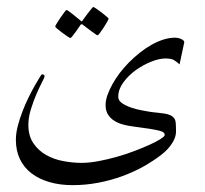

<svg xmlns="http://www.w3.org/2000/svg" viewBox="-20 -419 592 555"><path d="M499 -232.9Q490.7 -240.7 482.7 -245.4Q474.6 -250 458 -250Q440.4 -250 417 -240.7Q393.6 -231.4 372.3 -216.1Q351.1 -200.7 336.4 -180.7Q321.8 -160.6 321.8 -139.2Q321.8 -128.4 332.8 -120.8Q343.8 -113.3 358.6 -108.2Q373.5 -103 388.4 -100.3Q403.3 -97.7 411.1 -96.2Q423.8 -94.2 434.8 -93.3Q445.8 -92.3 454.8 -90.8Q463.9 -89.4 470.7 -86.7Q477.5 -84 481.9 -79.1Q487.3 -73.7 488 -63Q488.8 -52.2 488.8 -38.1Q488.8 -22.5 477.5 -4.9Q466.3 12.7 448.2 26.9Q425.3 44.9 396.5 61.3Q367.7 77.6 334.5 89.8Q301.3 102.1 264.6 109.1Q228 116.2 189.9 116.2Q153.3 116.2 123 107.4Q92.8 98.6 71 82Q49.3 65.4 37.6 41Q25.9 16.6 25.9 -15.1Q25.9 -33.2 31.2 -54.2Q36.6 -75.2 44.7 -96.2Q52.7 -117.2 62.3 -136.7Q71.8 -156.2 80.3 -171.1Q88.9 -186 94.5 -195.1Q100.1 -204.1 101.1 -204.1Q108.9 -204.1 108.9 -198.2Q108.9 -195.8 101.6 -181.6Q94.2 -167.5 85.4 -147.2Q76.7 -127 69.3 -103.3Q62 -79.6 62 -58.1Q62 -26.4 76.4 -5.1Q90.8 16.1 113 28.8Q135.3 41.5 162.6 46.6Q189.9 51.8 215.8 51.8Q237.8 51.8 264.2 46.9Q290.5 42 317.4 34.4Q344.2 26.9 369.1 17.3Q394 7.8 413.3 -1Q432.6 -9.8 444.3 -17.3Q456.1 -24.9 456.1 -28.8Q456.1 -33.2 452.6 -36.1Q449.2 -39.1 439.5 -41.5Q429.7 -43.9 411.1 -46.9Q392.6 -49.8 362.8 -53.7Q350.1 -55.2 336.4 -58.8Q322.8 -62.5 311.3 -69.3Q299.8 -76.2 292.5 -87.4Q285.2 -98.6 285.2 -115.2Q285.2 -128.4 290.5 -143.8Q295.9 -159.2 304.9 -175.5Q314 -191.9 326.4 -208.3Q338.9 -224.6 353.5 -239.3Q368.7 -254.4 385 -267.3Q401.4 -280.3 418.5 -289.8Q435.5 -299.3 452.6 -304.7Q469.7 -310.1 486.8 -310.1Q489.3 -310.1 493.7 -309.3Q498 -308.6 502.2 -306.9Q506.3 -305.2 509.5 -302.7Q512.7 -300.3 512.7 -296.9ZM293.9 -365.2Q293.9 -363.3 289.6 -355.5Q285.2 -347.7 279.5 -339.1Q273.9 -330.6 268.8 -323.7Q263.7 -316.9 261.7 -316.9Q260.7 -316.9 254.2 -321.5Q247.6 -326.2 239.7 -332Q231 -338.4 219.7 -347.2Q217.8 -349.1 216.3 -349.1Q214.8 -349.1 212.9 -347.2Q205.6 -336.4 199.7 -328.1Q194.3 -320.8 189.7 -314.9Q185.1 -309.1 183.6 -309.1Q182.1 -309.1 175 -313.7Q168 -318.4 160.2 -324.2Q152.3 -330.1 146 -335.4Q139.6 -340.8 139.6 -342.3Q139.6 -344.2 144.3 -351.8Q148.9 -359.4 154.8 -367.9Q160.6 -376.5 165.8 -383.3Q170.9 -390.1 171.9 -390.1Q174.3 -390.1 180.7 -385.3Q187 -380.4 193.8 -375Q202.1 -368.7 211.9 -360.4Q214.8 -357.4 216.3 -357.4Q217.8 -357.4 219.7 -361.3Q227.1 -371.6 233.4 -379.9Q238.8 -386.7 243.7 -392.8Q248.5 -398.9 249.5 -398.9Q251 -398.9 258.3 -394Q265.6 -389.2 273.4 -383.1Q281.2 -377 287.6 -371.6Q293.9 -366.2 293.9 -365.2Z"/></svg>

Font: Scheherazade Rohingya
Style: Regular
Weight: 400
Designer: SIL International
Foundry: SIL International
Version: Version 2.000 (build 440/429)